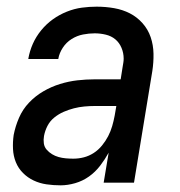

<svg xmlns="http://www.w3.org/2000/svg" viewBox="-20 -548 540 576"><path d="M162 8Q140 8 119.5 5Q99 2 81 -6.5Q63 -15 49 -29Q35 -43 27.5 -61.5Q20 -80 19 -101Q18 -122 21 -143Q26 -169 37 -194.5Q48 -220 67 -240Q86 -260 110 -274Q134 -288 160 -296Q186 -304 212 -307Q238 -310 264 -310H342L348 -348Q349 -354 350 -360Q351 -366 351 -372Q351 -389 344.5 -404.5Q338 -420 326 -430Q314 -440 297.5 -444Q281 -448 264 -448Q247 -448 229 -444.5Q211 -441 195 -431Q179 -421 168.5 -405Q158 -389 155 -372V-371H65V-372Q69 -395 78.5 -416.5Q88 -438 103.5 -457Q119 -476 138.5 -490Q158 -504 180.5 -513Q203 -522 225.5 -525Q248 -528 270 -528Q297 -528 322.5 -523.5Q348 -519 369.5 -508Q391 -497 407.5 -478.5Q424 -460 432 -436.5Q440 -413 440.5 -387Q441 -361 437 -335L382 0H291L306 -90Q295 -70 280.5 -51Q266 -32 247 -18.5Q228 -5 205.5 1.5Q183 8 162 8ZM200 -72Q216 -72 231.5 -76Q247 -80 261 -89Q275 -98 286 -111.5Q297 -125 304.5 -139.5Q312 -154 316.5 -169.5Q321 -185 324 -201L329 -230H264Q249 -230 233 -228.5Q217 -227 201.5 -223Q186 -219 171 -212.5Q156 -206 143 -195.5Q130 -185 122.5 -170.5Q115 -156 112 -140Q110 -129 111.5 -118Q113 -107 120 -99Q127 -91 136 -85.5Q145 -80 155.5 -77Q166 -74 177.5 -73Q189 -72 200 -72Z"/></svg>

Font: Iosevka Medium Oblique
Style: Regular
Weight: 500
Italic angle: -9°
Monospace: yes
Designer: Belleve Invis
Foundry: Belleve Invis
Version: Version 32.5.0; ttfautohint (v1.8.4)